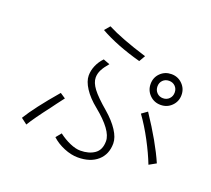

<svg xmlns="http://www.w3.org/2000/svg" viewBox="-130 -858 1221 1110"><g transform="rotate(20 481.0 -302.5)"><path d="M616 -597 594 -559Q444 -600 341 -658L369 -691Q456 -646 616 -597ZM796 -552Q836 -552 863.5 -524.5Q891 -497 891 -458Q891 -418 863.5 -390.5Q836 -363 796 -363Q756 -363 728.5 -390.5Q701 -418 701 -458Q701 -498 728.5 -525Q756 -552 796 -552ZM796 -404Q819 -404 834 -419.5Q849 -435 849 -458Q849 -481 834 -496Q819 -511 796 -511Q773 -511 758 -496Q743 -481 743 -458Q743 -435 758 -419.5Q773 -404 796 -404ZM450 44Q503 44 537.5 20Q572 -4 572 -58Q572 -124 454 -220Q403 -261 375.5 -303.5Q348 -346 348 -381Q348 -412 361 -442.5Q374 -473 398 -498L438 -483Q413 -454 401.5 -431Q390 -408 390 -384Q390 -353 417 -317Q444 -281 510 -225Q560 -182 588 -139Q616 -96 616 -60Q616 7 571.5 46.5Q527 86 450 86Q409 86 364.5 67.5Q320 49 289 20L316 -13Q350 13 386 28.5Q422 44 450 44ZM892 -38 849 -14Q825 -76 787 -147.5Q749 -219 707 -277L742 -302Q843 -151 892 -38ZM231 -231 264 -209 229 -163 207 -133Q134 -38 106 9L69 -19Q117 -98 231 -231Z"/></g></svg>

Font: Gmarket Sans TTF Light
Style: Regular
Weight: 300
Designer: Creative Director : Sungho Lee; Art Director : Kiwoong Choi; Project Manager : Sori Yang, Jongwook Yoon; Font Designer :
Foundry: Sandoll Inc.
Version: Version 1.000;hotconv 1.0.109;makeotfexe 2.5.65596